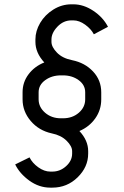

<svg xmlns="http://www.w3.org/2000/svg" viewBox="-20 -779 565 876"><path d="M214.8 -587.9Q214.8 -564.9 239.7 -539.1Q264.6 -513.2 309.1 -504.4Q367.2 -492.7 404.5 -452.9Q441.9 -413.1 441.9 -357.9V-325.7Q441.9 -277.3 414.6 -238.8Q387.2 -200.2 342.3 -181.2Q382.3 -138.2 382.3 -89.4V-78.1Q382.3 -17.1 334.2 30Q286.1 77.1 218.8 77.1H209.5Q158.2 77.1 114 45.2Q69.8 13.2 49.3 -28.8L114.7 -61Q127.4 -35.2 154.8 -15.6Q182.1 3.9 209.5 3.9H218.8Q254.4 3.9 281.7 -21Q309.1 -45.9 309.1 -78.1V-89.4Q309.1 -111.8 283.7 -137Q258.3 -162.1 216.3 -170.4Q157.7 -183.1 120.4 -226.8Q83 -270.5 83 -325.7V-357.9Q83 -403.8 110.1 -439.9Q137.2 -476.1 182.1 -494.1Q141.6 -538.1 141.6 -587.9V-599.1Q141.6 -637.7 163.3 -674.6Q185.1 -711.4 223.4 -735.4Q261.7 -759.3 305.7 -759.3H314.9Q361.3 -759.3 405.8 -729.7Q450.2 -700.2 472.7 -656.7L408.2 -622.6Q395.5 -647 368.4 -666.5Q341.3 -686 314.9 -686H305.7Q269.5 -686 242.2 -657.5Q214.8 -628.9 214.8 -599.1ZM267.6 -435.1H257.8Q216.3 -435.1 186.3 -413.3Q156.2 -391.6 156.2 -357.9V-325.7Q156.2 -290.5 185.5 -264.9Q214.8 -239.3 257.8 -239.3H267.6Q310.5 -239.3 339.6 -264.6Q368.7 -290 368.7 -325.7V-357.9Q368.7 -391.6 338.9 -413.3Q309.1 -435.1 267.6 -435.1Z"/></svg>

Font: Anka/Coder Condensed
Style: Italic
Weight: 400
Width: 4
Italic angle: -12°
Monospace: yes
Version: Version 001.100